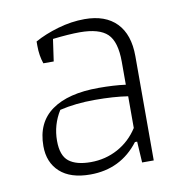

<svg xmlns="http://www.w3.org/2000/svg" viewBox="-62 -533 582 602"><g transform="rotate(-10 229.5 -232.5)"><path d="M49 -104Q49 -179 101.5 -216.5Q154 -254 251 -254Q299 -254 337 -249V-322Q337 -386 311 -411Q285 -436 223 -436Q189 -436 137 -430L127 -360H94Q85 -386 85 -417V-431Q117 -449 160 -461.5Q203 -474 245 -474Q311 -474 346.5 -437.5Q382 -401 382 -332V0H345L341 -67H334Q276 9 179 9Q116 9 82.5 -21.5Q49 -52 49 -104ZM338 -111V-212Q293 -219 233 -219Q171 -219 121 -207Q94 -164 94 -113Q94 -66 117.5 -47.5Q141 -29 187 -29Q234 -29 273.5 -50.5Q313 -72 338 -111Z"/></g></svg>

Font: Athiti Light
Style: Regular
Weight: 300
Designer: CadsonDemak Team
Foundry: CadsonDemak
Version: Version 1.032